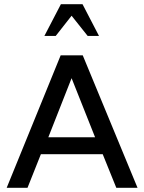

<svg xmlns="http://www.w3.org/2000/svg" viewBox="-20 -890 684 910"><path d="M430.7 -239.3H209L319.3 -519.5ZM631.8 0 372.1 -627.9H267.6L11.7 0H110.4L173.8 -159.2H466.8L531.2 0ZM395.5 -719.7 319.3 -815.4 244.1 -719.7H190.4L268.6 -870.1H371.1L449.2 -719.7Z"/></svg>

Font: Namkio Khamti Book
Style: Regular
Weight: 500
Designer: Debbi Hosken
Foundry: SIL International
Version: Version 3.917